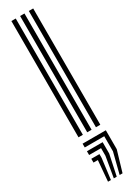

<svg xmlns="http://www.w3.org/2000/svg" viewBox="-290 -813 824 1144"><g transform="rotate(-30 122.0 -241.5)"><path d="M167 0V-800H197V0ZM47 0V-800H77V0ZM107 0V-800H137V0ZM147 317 183 175V71H49V45H209V175L167 317ZM107 317 131 175V123H49V97H157V175L127 317ZM67 317 79 175H49V149H105V175L87 317Z"/></g></svg>

Font: Big Shoulders Inline Text Black
Style: Regular
Weight: 900
Designer: Patric King
Foundry: XO Type Co
Version: Version 1.000